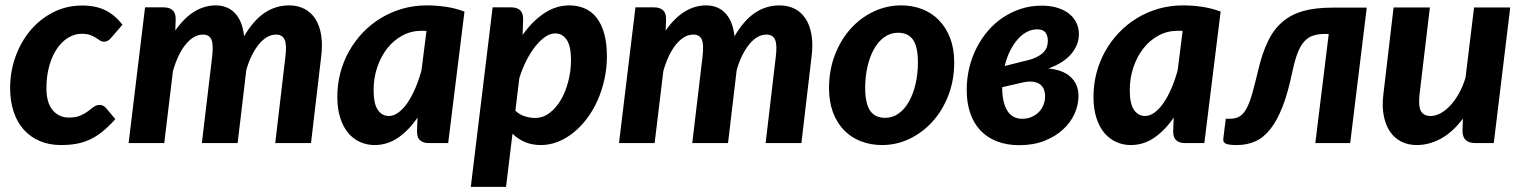

<svg xmlns="http://www.w3.org/2000/svg" viewBox="-20 -544 5790 730"><path d="M418.5 -91Q393.5 -63 370.2 -44.2Q347 -25.5 322.8 -14Q298.5 -2.5 271.5 2.5Q244.5 7.5 212 7.5Q167 7.5 131.2 -7.8Q95.5 -23 70.2 -51.2Q45 -79.5 31.8 -119.5Q18.5 -159.5 18.5 -209Q18.5 -272 39 -328.8Q59.5 -385.5 96 -428.8Q132.5 -472 182.8 -497.5Q233 -523 292.5 -523Q344 -523 380.5 -505Q417 -487 445.5 -450L401 -398.5Q396.5 -393 390 -389.2Q383.5 -385.5 376 -385.5Q367 -385.5 360 -390.2Q353 -395 344.2 -400.5Q335.5 -406 323 -410.8Q310.5 -415.5 290 -415.5Q264 -415.5 239.8 -401Q215.5 -386.5 197 -359.5Q178.5 -332.5 167.5 -294.2Q156.5 -256 156.5 -208Q156.5 -153.5 180.2 -125.2Q204 -97 242 -97Q268.5 -97 285.5 -104.5Q302.5 -112 314.5 -121Q326.5 -130 336.2 -137.5Q346 -145 359 -145Q366 -145 372.2 -141.8Q378.5 -138.5 383.5 -133L418.5 -91Z M469 0 531.5 -516H602.5Q624 -516 636 -505.5Q648 -495 648 -472L646.5 -428Q680.5 -476.5 719 -500Q757.5 -523.5 800 -523.5Q845.5 -523.5 873.8 -493.5Q902 -463.5 908 -406Q943.5 -466.5 985.8 -495Q1028 -523.5 1079.5 -523.5Q1112 -523.5 1137.2 -510.5Q1162.5 -497.5 1178.8 -472.5Q1195 -447.5 1201 -411Q1207 -374.5 1201 -327.5L1162.5 0H1026.5L1065 -327.5Q1071 -374 1062.2 -393.2Q1053.5 -412.5 1029.5 -412.5Q1012 -412.5 995.8 -403.2Q979.5 -394 965 -376.5Q950.5 -359 938 -334.2Q925.5 -309.5 916.5 -278L883.5 0H747.5L786.5 -327.5Q792 -374 784 -393.2Q776 -412.5 751.5 -412.5Q733.5 -412.5 717 -402.8Q700.5 -393 685.8 -375Q671 -357 658.8 -331.2Q646.5 -305.5 637.5 -273.5L604.5 0Z M1684 0H1610.5Q1597.5 0 1588.8 -3.5Q1580 -7 1574.8 -13Q1569.5 -19 1567.5 -27Q1565.5 -35 1565.5 -44.5L1567.5 -97Q1534.5 -48.5 1493.8 -20.5Q1453 7.5 1404 7.5Q1375.5 7.5 1349.8 -3.8Q1324 -15 1304.5 -37.8Q1285 -60.5 1273.8 -95.2Q1262.5 -130 1262.5 -176.5Q1262.5 -223 1274 -266.8Q1285.5 -310.5 1307 -349Q1328.5 -387.5 1359.2 -419.8Q1390 -452 1427.8 -475Q1465.5 -498 1509.8 -510.8Q1554 -523.5 1603 -523.5Q1639 -523.5 1675 -518.2Q1711 -513 1746 -500ZM1458.5 -103Q1477 -103 1495.2 -116.5Q1513.5 -130 1529.5 -153.5Q1545.5 -177 1559 -208.5Q1572.5 -240 1582.5 -276.5L1601.5 -426.5Q1596.5 -427 1592 -427Q1587.5 -427 1583.5 -427Q1543.5 -427 1510 -409Q1476.5 -391 1452.2 -360Q1428 -329 1414.2 -288Q1400.5 -247 1400.5 -201.5Q1400.5 -149.5 1416.5 -126.2Q1432.5 -103 1458.5 -103Z M1770 166.5 1853 -516H1923.5Q1945 -516 1957 -505.5Q1969 -495 1969 -472L1967 -411Q2003.5 -463 2048.5 -493.2Q2093.5 -523.5 2145 -523.5Q2177 -523.5 2203.2 -512Q2229.5 -500.5 2248.2 -476.8Q2267 -453 2277.2 -416.5Q2287.5 -380 2287.5 -330Q2287.5 -285.5 2278.2 -243.2Q2269 -201 2252.5 -163.5Q2236 -126 2212.8 -94.8Q2189.5 -63.5 2161.5 -40.8Q2133.5 -18 2101.8 -5.2Q2070 7.5 2036.5 7.5Q2002.5 7.5 1975.8 -4Q1949 -15.5 1928.5 -35.5L1904 166.5ZM2090.5 -417Q2072 -417 2052.8 -403.8Q2033.5 -390.5 2015.2 -367.5Q1997 -344.5 1981.2 -313.5Q1965.5 -282.5 1954.5 -247L1939.5 -123Q1955.5 -108 1975.5 -101.8Q1995.5 -95.5 2014.5 -95.5Q2044.5 -95.5 2069.8 -114.8Q2095 -134 2113 -165.2Q2131 -196.5 2141 -236Q2151 -275.5 2151 -316Q2151 -368 2134.8 -392.5Q2118.5 -417 2090.5 -417Z M2333.5 0 2396 -516H2467Q2488.5 -516 2500.5 -505.5Q2512.5 -495 2512.5 -472L2511 -428Q2545 -476.5 2583.5 -500Q2622 -523.5 2664.5 -523.5Q2710 -523.5 2738.2 -493.5Q2766.5 -463.5 2772.5 -406Q2808 -466.5 2850.2 -495Q2892.5 -523.5 2944 -523.5Q2976.5 -523.5 3001.8 -510.5Q3027 -497.5 3043.2 -472.5Q3059.5 -447.5 3065.5 -411Q3071.5 -374.5 3065.5 -327.5L3027 0H2891L2929.5 -327.5Q2935.5 -374 2926.8 -393.2Q2918 -412.5 2894 -412.5Q2876.5 -412.5 2860.2 -403.2Q2844 -394 2829.5 -376.5Q2815 -359 2802.5 -334.2Q2790 -309.5 2781 -278L2748 0H2612L2651 -327.5Q2656.5 -374 2648.5 -393.2Q2640.5 -412.5 2616 -412.5Q2598 -412.5 2581.5 -402.8Q2565 -393 2550.2 -375Q2535.5 -357 2523.2 -331.2Q2511 -305.5 2502 -273.5L2469 0Z M3345.5 -96Q3374.5 -96 3397.5 -113Q3420.5 -130 3436.5 -158.8Q3452.5 -187.5 3461.2 -225.5Q3470 -263.5 3470 -306Q3470 -366 3451.5 -392.8Q3433 -419.5 3394 -419.5Q3365.5 -419.5 3342.2 -402.8Q3319 -386 3303 -357.5Q3287 -329 3278.2 -290.8Q3269.5 -252.5 3269.5 -210Q3269.5 -151 3288 -123.5Q3306.5 -96 3345.5 -96ZM3333.5 7.5Q3290.5 7.5 3253.5 -6.8Q3216.5 -21 3189.5 -48.5Q3162.5 -76 3147.2 -116.5Q3132 -157 3132 -209Q3132 -276.5 3154 -334.2Q3176 -392 3213.5 -434Q3251 -476 3301 -499.8Q3351 -523.5 3406.5 -523.5Q3449.5 -523.5 3486.2 -509.2Q3523 -495 3550 -467.2Q3577 -439.5 3592.5 -399Q3608 -358.5 3608 -306.5Q3608 -239.5 3586 -182Q3564 -124.5 3526.2 -82.5Q3488.5 -40.5 3438.8 -16.5Q3389 7.5 3333.5 7.5Z M4082 -414.5Q4082.5 -375 4053.8 -340Q4025 -305 3966 -283.5Q3990.5 -281.5 4011.5 -274.2Q4032.5 -267 4047.8 -254Q4063 -241 4071.8 -222.2Q4080.5 -203.5 4080.5 -179Q4080.5 -145 4065.5 -111.5Q4050.5 -78 4021.5 -51.5Q3992.5 -25 3950.8 -8.5Q3909 8 3856 8Q3807 8 3769.8 -6.8Q3732.5 -21.5 3707 -48.8Q3681.5 -76 3668.5 -115Q3655.5 -154 3655.5 -202Q3655.5 -245.5 3665.2 -286Q3675 -326.5 3693.2 -362.2Q3711.5 -398 3737 -427.5Q3762.5 -457 3794.2 -478Q3826 -499 3862.8 -510.8Q3899.5 -522.5 3940 -522.5Q3975 -522.5 4001.5 -514Q4028 -505.5 4045.8 -491Q4063.5 -476.5 4072.8 -456.8Q4082 -437 4082 -414.5ZM3790.5 -212.5Q3790 -155 3810 -122.8Q3830 -90.5 3871.5 -92.5Q3890 -93.5 3905.2 -100.8Q3920.5 -108 3931.2 -119.5Q3942 -131 3947.8 -146.2Q3953.5 -161.5 3953.5 -178Q3953.5 -192 3949 -203.8Q3944.5 -215.5 3934.8 -223Q3925 -230.5 3909.2 -233Q3893.5 -235.5 3871 -231ZM3923 -432.5Q3903.5 -432.5 3884.5 -422.8Q3865.5 -413 3849.5 -394.8Q3833.5 -376.5 3820.5 -350.8Q3807.5 -325 3800 -293L3871 -311Q3900.5 -317 3918.8 -325.8Q3937 -334.5 3947 -344.8Q3957 -355 3960.5 -366.2Q3964 -377.5 3964 -389Q3964 -408 3955 -420.2Q3946 -432.5 3923 -432.5Z M4559 0H4485.5Q4472.5 0 4463.8 -3.5Q4455 -7 4449.8 -13Q4444.5 -19 4442.5 -27Q4440.5 -35 4440.5 -44.5L4442.5 -97Q4409.5 -48.5 4368.8 -20.5Q4328 7.5 4279 7.5Q4250.5 7.5 4224.8 -3.8Q4199 -15 4179.5 -37.8Q4160 -60.5 4148.8 -95.2Q4137.5 -130 4137.5 -176.5Q4137.5 -223 4149 -266.8Q4160.5 -310.5 4182 -349Q4203.5 -387.5 4234.2 -419.8Q4265 -452 4302.8 -475Q4340.5 -498 4384.8 -510.8Q4429 -523.5 4478 -523.5Q4514 -523.5 4550 -518.2Q4586 -513 4621 -500ZM4333.5 -103Q4352 -103 4370.2 -116.5Q4388.5 -130 4404.5 -153.5Q4420.5 -177 4434 -208.5Q4447.5 -240 4457.5 -276.5L4476.5 -426.5Q4471.5 -427 4467 -427Q4462.5 -427 4458.5 -427Q4418.5 -427 4385 -409Q4351.5 -391 4327.2 -360Q4303 -329 4289.2 -288Q4275.5 -247 4275.5 -201.5Q4275.5 -149.5 4291.5 -126.2Q4307.5 -103 4333.5 -103Z M4764.5 -280Q4779.5 -343 4801 -387.5Q4822.5 -432 4855.2 -460.2Q4888 -488.5 4934.2 -501.8Q4980.5 -515 5045.5 -515H5176.5L5113.5 0H4981L5032 -415H5017.5Q4991.5 -415 4972.2 -408.5Q4953 -402 4938.5 -385.8Q4924 -369.5 4913.5 -342.2Q4903 -315 4894 -273Q4877.5 -192.5 4856.5 -138.8Q4835.5 -85 4809.5 -52.5Q4783.5 -20 4752 -6.2Q4720.5 7.5 4683 7.5Q4653 7.5 4641.2 2.5Q4629.5 -2.5 4631 -16L4640.5 -92.5H4656Q4678.5 -92.5 4693.2 -101.5Q4708 -110.5 4719.8 -132.2Q4731.5 -154 4741.5 -190Q4751.5 -226 4764.5 -280Z M5416.5 -515.5 5377.5 -188Q5372 -141.5 5382.2 -122.2Q5392.5 -103 5419.5 -103Q5437.5 -103 5456.8 -113.2Q5476 -123.5 5493.8 -142.5Q5511.5 -161.5 5526.8 -188.5Q5542 -215.5 5552 -248.5L5584.5 -515.5H5722L5659.5 0H5589.5Q5540.5 0 5540.5 -46.5L5542 -93Q5504 -42 5459 -17.2Q5414 7.5 5366.5 7.5Q5334 7.5 5308 -5.5Q5282 -18.5 5265 -43.5Q5248 -68.5 5241 -104.8Q5234 -141 5240 -188L5278.5 -515.5Z"/></svg>

Font: Lato Heavy
Style: Italic
Weight: 800
Italic angle: -7°
Designer: Lukasz Dziedzic
Foundry: tyPoland Lukasz Dziedzic
Version: Version 2.007; 2014-02-27